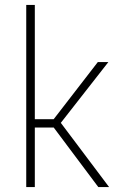

<svg xmlns="http://www.w3.org/2000/svg" viewBox="-20 -763 498 783"><path d="M87 0V-743H122V-277H199L379 -510H422L228 -262L425 0H381L199 -243H122V0Z"/></svg>

Font: Saira SemiCondensed Thin
Style: Regular
Weight: 250
Width: 4
Designer: Hector Gatti with collaboration of the Omnibus-Type team
Foundry: Omnibus-Type
Version: Version 1.101